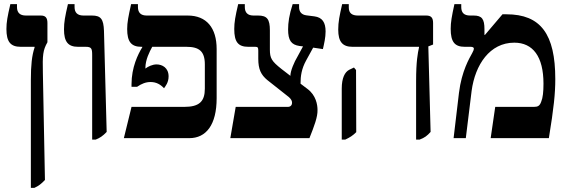

<svg xmlns="http://www.w3.org/2000/svg" viewBox="-20 -667 2739 927"><path d="M129 240H146C166 231 179 221 197 202L187 -315C185 -401 187 -424 209 -463V-556C209 -582 199 -592 177 -592H105C76 -592 62 -606 62 -633V-647H30C16 -587 11 -560 11 -527C11 -465 31 -441 80 -441H147V-438C134 -399 129 -353 129 -280Z M425 7H442C462 -1 476 -10 495 -30L482 -518C480 -575 467 -592 424 -592H383C353 -592 340 -607 340 -633V-647H308C294 -587 289 -560 289 -525C289 -465 309 -441 357 -441H394C422 -441 425 -432 425 -401Z M578 0H894C975 0 1026 -64 1026 -193V-430C1026 -533 977 -592 886 -592H688C660 -592 646 -606 646 -633V-647H613C600 -588 594 -559 594 -527C594 -465 614 -441 663 -441H667V-439C646 -405 615 -342 615 -260V-248H642C664 -263 684 -271 707 -271C735 -271 755 -259 772 -241C778 -250 794 -268 794 -298C794 -340 763 -356 736 -356C716 -356 695 -346 682 -336V-339C682 -379 702 -417 715 -441H880C941 -441 969 -420 969 -356V-239C969 -177 942 -151 870 -151H615Z M1092 0H1474C1497 -58 1514 -102 1513 -136C1513 -161 1506 -207 1464 -238L1431 -263C1431 -300 1436 -335 1458 -375L1492 -437L1539 -430C1545 -456 1552 -486 1552 -515C1552 -559 1536 -583 1498 -588L1459 -593C1436 -596 1424 -610 1424 -633V-647H1393C1376 -594 1371 -558 1371 -525C1371 -472 1386 -451 1426 -445L1443 -443L1417 -395C1400 -367 1382 -324 1382 -301L1387 -297L1339 -334C1291 -372 1283 -386 1283 -428V-520C1283 -574 1270 -592 1226 -592H1204C1176 -592 1162 -606 1162 -633V-647H1130C1116 -588 1111 -559 1111 -527C1111 -464 1130 -441 1179 -441H1213C1225 -441 1227 -437 1227 -422V-383C1227 -333 1240 -306 1270 -281L1375 -198C1387 -187 1390 -179 1390 -171C1390 -165 1388 -159 1384 -156C1381 -153 1376 -151 1370 -151H1118Z M1989 7H2006C2030 -2 2042 -11 2059 -30L2048 -443L2071 -452V-556C2071 -582 2061 -592 2038 -592H1708C1679 -592 1664 -604 1664 -631V-647H1632C1619 -590 1613 -561 1613 -524C1613 -465 1634 -441 1682 -441H2003V-438C1997 -411 1989 -371 1989 -275ZM1630 7H1647C1670 -4 1683 -12 1700 -29L1699 -329L1689 -341L1666 -330C1645 -319 1630 -291 1630 -239Z M2170 0H2229L2257 -228C2274 -355 2345 -461 2463 -461C2553 -461 2604 -394 2604 -263C2604 -224 2601 -195 2593 -176C2586 -156 2577 -151 2558 -151H2371L2349 0H2630C2654 -147 2661 -216 2661 -285C2661 -502 2591 -598 2425 -598H2406L2321 -498L2319 -499V-526C2319 -575 2307 -592 2267 -592H2250C2220 -592 2207 -606 2207 -633V-647H2174C2161 -588 2156 -559 2156 -528C2156 -465 2175 -441 2224 -441H2252C2262 -441 2268 -438 2268 -432C2268 -428 2266 -422 2260 -411C2247 -387 2209 -325 2196 -219Z"/></svg>

Font: Noto Serif Hebrew SemiCondensed
Style: Bold
Weight: 700
Width: 4
Designer: Monotype Design Team
Foundry: Monotype Imaging Inc.
Version: Version 2.004